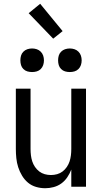

<svg xmlns="http://www.w3.org/2000/svg" viewBox="-20 -990 540 1018"><path d="M220 8Q195 8 171 1Q147 -6 128.5 -21.5Q110 -37 97 -58.5Q84 -80 76.5 -103.5Q69 -127 66.5 -151.5Q64 -176 64 -200V-520H142V-200Q142 -183 144 -166.5Q146 -150 151 -134.5Q156 -119 165.5 -105Q175 -91 188 -81Q201 -71 217 -66.5Q233 -62 250 -62Q267 -62 283 -66.5Q299 -71 312 -81Q325 -91 334.5 -105Q344 -119 349 -134.5Q354 -150 356 -166.5Q358 -183 358 -200V-520H436V0H358V-91Q350 -70 337 -50.5Q324 -31 305.5 -17.5Q287 -4 264.5 2Q242 8 220 8ZM350 -608Q337 -608 325 -611.5Q313 -615 304 -624Q295 -633 291.5 -645Q288 -657 288 -670Q288 -683 291.5 -695Q295 -707 304 -716Q313 -725 325 -729Q337 -733 350 -733Q363 -733 375 -729Q387 -725 396 -716Q405 -707 409 -695Q413 -683 413 -670Q413 -657 409 -645Q405 -633 396 -624Q387 -615 375 -611.5Q363 -608 350 -608ZM150 -608Q137 -608 125 -611.5Q113 -615 104 -624Q95 -633 91.5 -645Q88 -657 88 -670Q88 -683 91.5 -695Q95 -707 104 -716Q113 -725 125 -729Q137 -733 150 -733Q163 -733 175 -729Q187 -725 196 -716Q205 -707 209 -695Q213 -683 213 -670Q213 -657 209 -645Q205 -633 196 -624Q187 -615 175 -611.5Q163 -608 150 -608ZM262 -785 132 -920 193 -970 312 -825Z"/></svg>

Font: Iosevka Term
Style: Regular
Weight: 400
Monospace: yes
Designer: Belleve Invis
Foundry: Belleve Invis
Version: Version 30.0.1